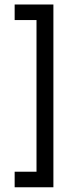

<svg xmlns="http://www.w3.org/2000/svg" viewBox="-20 -749 332 832"><path d="M138.2 -4.9V-662.1H43.5V-729.5H211.4V62.5H43.5V-4.9Z"/></svg>

Font: NMS Futura Pro Book
Style: Regular
Weight: 400
Designer: Blend3rman
Version: Version 0.1